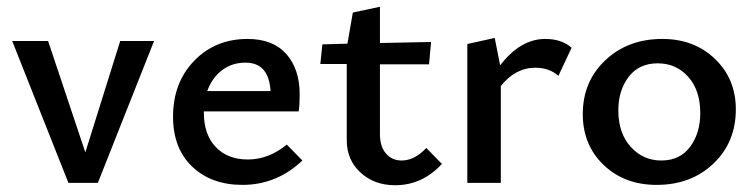

<svg xmlns="http://www.w3.org/2000/svg" viewBox="-20 -540 2232 567"><path d="M335 -419H435L269 0H182L16 -419H122L232 -90Z M827 -113 873 -66Q797 6 696 6Q604 6 547.5 -48Q491 -102 491 -195Q491 -296 553.5 -360.5Q616 -425 711 -425Q786 -425 825.5 -380.5Q865 -336 865 -261Q865 -229 862 -211H582V-207Q582 -143 617 -106Q652 -69 712 -69Q773 -69 827 -113ZM705 -355Q665 -355 635.5 -332.5Q606 -310 592 -271H779Q774 -355 705 -355Z M1239 -103 1285 -56Q1227 7 1147 7Q1085 7 1044.5 -30.5Q1004 -68 1004 -126V-351H926L932 -409L1006 -411L1022 -503L1102 -520V-413L1253 -416L1247 -350H1102V-144Q1102 -107 1120 -86.5Q1138 -66 1166 -66Q1204 -66 1239 -103Z M1590 -425Q1639 -425 1668 -399L1629 -316Q1602 -340 1561 -340Q1502 -340 1459 -286V0H1360V-410L1441 -428L1457 -347Q1517 -425 1590 -425Z M1919 6Q1824 6 1762.5 -53Q1701 -112 1701 -203Q1701 -299 1767.5 -362Q1834 -425 1936 -425Q2030 -425 2091.5 -366Q2153 -307 2153 -217Q2153 -120 2087 -57Q2021 6 1919 6ZM1933 -66Q1988 -66 2018 -106.5Q2048 -147 2048 -206Q2048 -273 2012.5 -313Q1977 -353 1922 -353Q1867 -353 1836.5 -313Q1806 -273 1806 -214Q1806 -147 1842.5 -106.5Q1879 -66 1933 -66Z"/></svg>

Font: EauTest Semibold
Style: Regular
Weight: 600
Designer: Christian Thalmann (Catharsis Fonts)
Version: Version 0.001;PS 000.001;hotconv 1.0.88;makeotf.lib2.5.64775